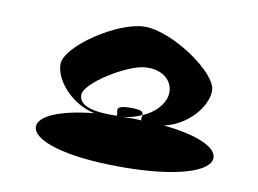

<svg xmlns="http://www.w3.org/2000/svg" viewBox="-61 -783 908 676"><g transform="rotate(10 393.5 -444.5)"><path d="M89 -282C89 -234 204 -194 408 -194C611 -194 724 -234 724 -282C724 -320 653 -352 532 -364C615 -382 678 -456 678 -514C678 -578 505 -695 407 -695C311 -695 136 -578 136 -514C136 -456 200 -382 283 -364C162 -352 89 -320 89 -282ZM227 -419C225 -462 368 -549 430 -554C495 -560 538 -521 530 -471C524 -437 494 -405 452 -387C451 -381 447 -373 452 -368C438 -369 422 -369 408 -369C392 -369 376 -369 362 -368V-369C297 -367 227 -375 227 -419ZM362 -368C398 -368 425 -375 451 -387C452 -397 450 -405 407 -405C337 -405 370 -381 362 -368Z"/></g></svg>

Font: Ampere
Style: SCSuExt
Weight: 400
Version: Version 1